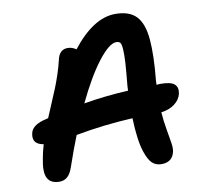

<svg xmlns="http://www.w3.org/2000/svg" viewBox="-80 -838 913 886"><g transform="rotate(-10 376.5 -395.0)"><path d="M606.9 -35.2Q580.1 -35.2 563 -51.8Q545.9 -68.4 533.2 -106.9Q514.6 -161.1 511.2 -267.1Q376.5 -260.3 244.1 -235.8Q222.2 -182.1 191.9 -94.2Q182.1 -64.5 166.7 -50.8Q151.4 -37.1 128.9 -37.1Q87.9 -37.1 73.2 -65.4Q58.6 -93.8 71.8 -157.2Q76.7 -186 86.9 -220.2Q33.2 -228.5 43 -276.9Q48.8 -312 101.1 -328.1Q105.5 -329.1 114.5 -331.5Q123.5 -334 127.9 -335Q136.7 -356 154.8 -398.7Q172.9 -441.4 182.9 -465.8Q192.9 -490.2 204.6 -525.4Q216.3 -560.5 223.1 -589.8Q232.9 -638.2 272 -638.2Q293.9 -638.2 312 -625Q413.6 -754.9 516.1 -754.9Q582.5 -754.9 614.7 -720.2Q647 -685.5 653.3 -610.6Q659.7 -535.6 647.9 -418Q647.9 -415 647.5 -408.9Q647 -402.8 647 -399.9Q649.9 -399.9 656 -400.4Q662.1 -400.9 665 -400.9Q713.4 -400.9 730.5 -386.2Q747.6 -371.6 742.2 -342.8Q736.3 -314.5 710.4 -294.9Q684.6 -275.4 647 -271Q649.9 -231 657 -190.4Q664.1 -149.9 668 -125.2Q671.9 -100.6 668.9 -84Q658.7 -35.2 606.9 -35.2ZM498 -626Q465.3 -626 412.8 -558.3Q360.4 -490.7 304.2 -373Q403.3 -390.1 513.2 -396Q513.2 -399.9 513.7 -407.7Q514.2 -415.5 514.2 -418.9Q521 -489.3 523.2 -524.7Q525.4 -560.1 523.9 -585.9Q522.5 -611.8 516.6 -618.9Q510.7 -626 498 -626Z"/></g></svg>

Font: Shantell Sans Bouncy
Style: Italic
Weight: 600
Italic angle: -11.31°
Designer: Stephen Nixon, Anya Danilova, Shantell Martin
Foundry: Arrow Type
Version: Version 1.006;[9816181b4]